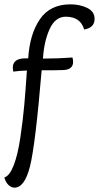

<svg xmlns="http://www.w3.org/2000/svg" viewBox="-20 -734 456 885"><path d="M368 -598Q351 -657 283 -657Q235 -657 209 -600.5Q183 -544 178 -464Q251 -464 314 -469Q317 -458 317 -449Q317 -412 269 -411Q246 -410 172 -410Q143 -65 118 34Q93 131 47 131Q32 131 19 118.5Q6 106 0 84Q24 77 43 28.5Q62 -20 74 -101.5Q86 -183 92 -251Q98 -319 104 -409Q72 -408 41 -404Q39 -418 39 -422Q39 -465 97 -465H110Q117 -577 164 -645.5Q211 -714 305 -714Q348 -714 382 -697.5Q416 -681 416 -647Q416 -606 368 -598Z"/></svg>

Font: Overlock
Style: Italic
Weight: 400
Designer: Dario Muhafara
Foundry: Dario Manuel Muhafara
Version: Version 1.002